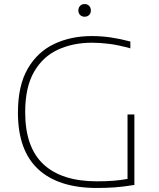

<svg xmlns="http://www.w3.org/2000/svg" viewBox="-20 -928 788 953"><path d="M461 5Q270 5 169.5 -88.2Q69 -181.5 69 -369Q69 -503 117.5 -586.8Q166 -670.5 249 -709.8Q332 -749 435 -749Q484.5 -749 530 -742.2Q575.5 -735.5 627 -722V-688Q568 -704.5 522.8 -710.2Q477.5 -716 437 -716Q342.5 -716 267.5 -681.5Q192.5 -647 148.8 -571Q105 -495 105 -371Q105 -197 195.8 -112.5Q286.5 -28 461 -28Q508 -28 544.8 -31Q581.5 -34 613 -40V-360H647V-10Q591 -1 549.2 2Q507.5 5 461 5ZM400 -845Q386.5 -845 377.8 -853.5Q369 -862 369 -876Q369 -890.5 377.8 -899.2Q386.5 -908 400 -908Q413.5 -908 422.2 -899.2Q431 -890.5 431 -876Q431 -862 422.2 -853.5Q413.5 -845 400 -845Z"/></svg>

Font: Encode Sans Exp Th
Style: Regular
Weight: 100
Width: 7
Designer: Multiple Designers
Foundry: Impallari Type
Version: Version 3.002; ttfautohint (v1.8.3) -l 8 -r 50 -G 200 -x 14 